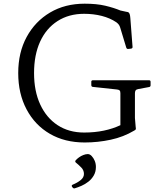

<svg xmlns="http://www.w3.org/2000/svg" viewBox="-20 -767 874 1043"><path d="M437 -692Q354 -692 292.5 -652.5Q231 -613 198 -541Q165 -469 165 -370Q165 -272 198.5 -199.5Q232 -127 293 -87Q354 -47 437 -47Q495 -47 544.5 -57.5Q594 -68 634 -87V-261Q634 -272 629.5 -276Q625 -280 614 -281L484 -295Q476 -296 476 -305V-323Q476 -331 485 -331H790Q798 -331 798 -322V-304Q798 -295 789 -294L730 -283Q720 -281 716.5 -275.5Q713 -270 713 -260V-126L717 -78Q719 -68 717.5 -64.5Q716 -61 708 -57Q651 -23 581.5 -8Q512 7 440 7Q332 7 251 -40Q170 -87 124.5 -172.5Q79 -258 79 -370Q79 -482 125 -566.5Q171 -651 252 -699Q333 -747 440 -747Q505 -747 551.5 -736Q598 -725 634 -710L666 -703Q675 -702 678.5 -699.5Q682 -697 684.5 -690Q687 -683 688 -669L700 -513Q701 -505 693 -503L677 -501Q669 -500 666 -508L633 -617Q630 -627 625 -633.5Q620 -640 612 -646Q578 -669 533 -680.5Q488 -692 437 -692ZM386 256Q379 258 374 251L371 247Q367 240 375 236Q400 226 418 211.5Q436 197 436 178Q436 158 422 143.5Q408 129 392 116Q386 111 391 104Q398 96 409 88Q420 80 433 75Q446 70 457 70Q468 70 478 80.5Q488 91 494.5 106.5Q501 122 501 140Q501 166 489.5 186Q478 206 460 220Q442 234 422.5 242.5Q403 251 386 256Z"/></svg>

Font: Hahmlet Light
Style: Regular
Weight: 300
Designer: Minjoo Ham & Mark Frömberg
Foundry: hypertype
Version: Version 1.002